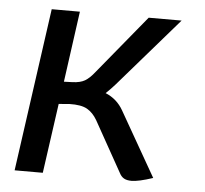

<svg xmlns="http://www.w3.org/2000/svg" viewBox="-45 -597 689 645"><g transform="rotate(5 300.0 -274.5)"><path d="M369 -232 493 -15Q445 1 421 1Q405 1 395.5 -4.5Q386 -10 380 -22L285 -192Q271 -216 251 -227.5Q231 -239 191 -238L155 -235L122 0H27L104 -550H199L166 -311L195 -312Q221 -313 236.5 -322Q252 -331 270 -354L431 -550H542L340 -317Q326 -301 309 -285Q348 -269 369 -232Z"/></g></svg>

Font: Krub Medium
Style: Italic
Weight: 500
Italic angle: -8°
Designer: Ekaluck Peanpanawate
Foundry: Cadson Demak Co.,Ltd.
Version: Version 1.000; ttfautohint (v1.6)